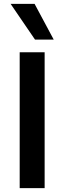

<svg xmlns="http://www.w3.org/2000/svg" viewBox="-20 -965 330 985"><path d="M81 0V-697H209V0ZM159.5 -762 34.5 -945H157.5L255.5 -762Z"/></svg>

Font: Alatsi
Style: Regular
Weight: 400
Designer: Spyros Zevelakis, Eben Sorkin
Foundry: www.sorkintype.com
Version: Version 1.008; ttfautohint (v1.8.4.7-5d5b)